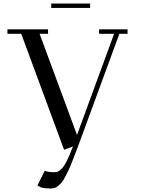

<svg xmlns="http://www.w3.org/2000/svg" viewBox="-20 -868 798 1087"><path d="M22 -676.8V-702.1H252V-676.8H204.1L416 -104L626 -676.8H541V-702.1H702.1V-676.8H655.8L443.8 -99.1Q425.3 -49.3 414.3 -19.5Q403.3 10.3 389.6 44.4Q376 78.6 367.2 97.2Q358.4 115.7 347.4 136.2Q336.4 156.7 328.1 166.3Q319.8 175.8 309.1 184.6Q298.3 193.4 288.1 196.3Q277.8 199.2 265.1 199.2Q235.8 199.2 213.9 193.8L191.9 182.1L232.9 99.1Q254.9 106.9 284.2 106.9Q298.3 106.9 307.1 103.8Q315.9 100.6 329.3 87.2Q342.8 73.7 358.2 43Q373.5 12.2 393.1 -39.1L342.8 -20L100.1 -676.8ZM270 -823.2V-848.1H490.2V-823.2Z"/></svg>

Font: Dehuti
Style: Bold
Weight: 700
Version: Version 1.2